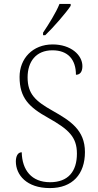

<svg xmlns="http://www.w3.org/2000/svg" viewBox="-20 -951 502 981"><path d="M200 -784V-771H211C253 -811 318 -886 341 -921V-931H284C266 -886 230 -829 200 -784ZM235 10C351 10 414 -62 414 -174C414 -287 339 -334 249 -385C162 -434 121 -470 121 -556C121 -635 163 -694 248 -694C327 -694 368 -647 368 -569C388 -569 401 -583 401 -613C401 -670 342 -724 249 -724C147 -724 80 -652 80 -558C80 -450 129 -403 226 -349C331 -290 373 -251 373 -166C373 -75 328 -20 236 -20C141 -20 93 -82 91 -173C70 -173 61 -151 61 -126C61 -58 115 10 235 10Z"/></svg>

Font: Noto Serif Hebrew SemiCondensed ExtraLight
Style: Regular
Weight: 200
Width: 4
Designer: Monotype Design Team
Foundry: Monotype Imaging Inc.
Version: Version 2.004